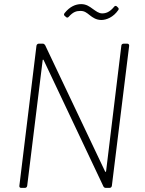

<svg xmlns="http://www.w3.org/2000/svg" viewBox="-20 -912 703 932"><path d="M371 -859C390 -859 401 -850 416 -838C430 -827 447 -815 472 -815C496 -815 530 -828 554 -863C558 -868 556 -873 552 -876L547 -881C542 -885 537 -884 533 -878C512 -853 494 -847 476 -847C459 -847 446 -858 430 -869C415 -880 399 -892 374 -892C347 -892 319 -880 294 -849C290 -844 289 -839 294 -835L301 -829C305 -825 310 -826 314 -831C335 -854 350 -859 371 -859ZM569 -690 495 -81C494 -77 491 -76 490 -80L199 -693C196 -697 193 -700 188 -700H168C163 -700 158 -696 157 -690L74 -10C73 -4 77 0 82 0H101C107 0 111 -4 112 -10L187 -619C187 -623 190 -624 192 -620L482 -7C484 -3 488 0 493 0H512C518 0 522 -4 523 -10L607 -690C607 -696 604 -700 598 -700H580C574 -700 569 -696 569 -690Z"/></svg>

Font: Barlow ExtraLight
Style: Italic
Weight: 275
Italic angle: -7°
Designer: Jeremy Tribby
Foundry: Tribby Type
Version: Version 1.422;hotconv 1.0.109;makeotfexe 2.5.65596